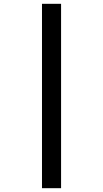

<svg xmlns="http://www.w3.org/2000/svg" viewBox="-20 -843 540 1006"><path d="M200 143V-823H300V143Z"/></svg>

Font: Iosevka Curly Semibold
Style: Regular
Weight: 600
Monospace: yes
Designer: Belleve Invis
Foundry: Belleve Invis
Version: Version 22.1.2; ttfautohint (v1.8.4)